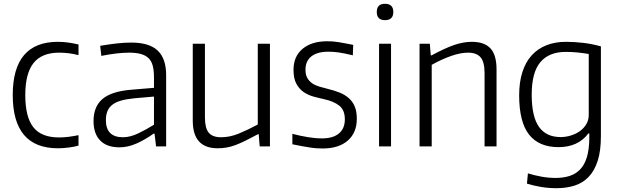

<svg xmlns="http://www.w3.org/2000/svg" viewBox="-20 -770 3255 1010"><path d="M285 10Q47 10 47 -270Q47 -550 285 -550Q334 -550 393 -536V-480Q342 -493 291 -493Q200 -493 156.5 -438.5Q113 -384 113 -270Q113 -154 155.5 -100.5Q198 -47 290 -47Q315 -47 339 -50Q363 -53 393 -59V-4Q372 2 342 6Q312 10 285 10Z M608 5Q542 5 507 -31Q472 -67 472 -133Q472 -210 520 -250Q568 -290 671 -298L790 -308V-363Q790 -399 783.5 -424Q777 -449 761.5 -464Q746 -479 721 -486Q696 -493 660 -493Q598 -493 513 -476L507 -529Q554 -537 594 -541.5Q634 -546 671 -546Q765 -546 809.5 -504Q854 -462 854 -374V0H801L793 -67H788Q743 -35 698 -15Q653 5 608 5ZM627 -48Q665 -48 708.5 -69Q752 -90 790 -114V-262L687 -253Q646 -249 617.5 -241Q589 -233 571 -219Q553 -205 545 -185Q537 -165 537 -138Q537 -48 627 -48Z M1125 10Q994 10 994 -135V-540H1058V-153Q1058 -96 1078 -72Q1098 -48 1143 -48Q1189 -48 1235.5 -67Q1282 -86 1336 -115V-540H1400V0H1346L1341 -64H1337Q1300 -44 1271.5 -30Q1243 -16 1219 -7Q1195 2 1172.5 6Q1150 10 1125 10Z M1678 11Q1662 11 1646 10Q1630 9 1611 6Q1592 3 1569 -1Q1546 -5 1518 -11V-66Q1560 -55 1599.5 -48.5Q1639 -42 1674 -42Q1732 -42 1763 -68Q1794 -94 1794 -142Q1794 -191 1765 -214Q1736 -237 1686 -248Q1658 -254 1629 -262Q1600 -270 1577 -286Q1554 -302 1539 -329.5Q1524 -357 1524 -403Q1524 -473 1571.5 -513Q1619 -553 1702 -553Q1717 -553 1730.5 -552Q1744 -551 1759.5 -548.5Q1775 -546 1793.5 -542.5Q1812 -539 1838 -534L1836 -479Q1791 -490 1762.5 -494Q1734 -498 1708 -498Q1649 -498 1618 -473.5Q1587 -449 1587 -404Q1587 -377 1596.5 -360Q1606 -343 1622 -332Q1638 -321 1659.5 -314.5Q1681 -308 1706 -302Q1739 -294 1766.5 -283Q1794 -272 1814.5 -254Q1835 -236 1846 -210Q1857 -184 1857 -145Q1857 -72 1809.5 -30.5Q1762 11 1678 11Z M2005 -664Q1962 -664 1962 -707Q1962 -750 2005 -750Q2049 -750 2049 -707Q2049 -664 2005 -664ZM1974 -540H2037V0H1974Z M2187 -540H2241L2246 -479H2251Q2321 -517 2369.5 -533.5Q2418 -550 2462 -550Q2528 -550 2560 -515.5Q2592 -481 2592 -405V0H2529V-386Q2529 -444 2508 -468.5Q2487 -493 2442 -493Q2403 -493 2354 -476Q2305 -459 2251 -429V0H2187Z M2907 220Q2866 220 2826.5 213.5Q2787 207 2752 196L2757 142Q2793 153 2829.5 159.5Q2866 166 2903 166Q2944 166 2976.5 155.5Q3009 145 3032 121Q3055 97 3067 57.5Q3079 18 3080 -40V-68H3075Q3021 4 2918 4Q2815 4 2763 -62Q2711 -128 2711 -269Q2711 -338 2728 -391Q2745 -444 2777 -479Q2809 -514 2854.5 -532Q2900 -550 2957 -550Q3002 -550 3048.5 -544.5Q3095 -539 3141 -526V-54Q3141 24 3124 76.5Q3107 129 3076 161Q3045 193 3002 206.5Q2959 220 2907 220ZM2929 -49Q2957 -49 2984 -57.5Q3011 -66 3031.5 -81Q3052 -96 3064.5 -117.5Q3077 -139 3077 -165V-486Q3048 -491 3018 -494Q2988 -497 2956 -497Q2868 -497 2822.5 -443Q2777 -389 2777 -272Q2777 -157 2815 -103Q2853 -49 2929 -49Z"/></svg>

Font: Encode Sans Narrow
Style: Light
Weight: 300
Designer: Pablo Impallari, Andres Torresi
Foundry: Pablo Impallari, Andres Torresi
Version: Version 1.000; ttfautohint (v1.00) -l 8 -r 50 -G 200 -x 14 -